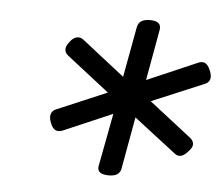

<svg xmlns="http://www.w3.org/2000/svg" viewBox="-38 -1040 552 473"><g transform="rotate(5 238.0 -803.0)"><path d="M247 -608Q217 -608 220 -628L245 -760L124 -708Q114 -704 106.5 -707.5Q99 -711 94 -724Q84 -749 102 -758L227 -811L122 -893Q114 -899 113.5 -907.5Q113 -916 122 -927Q129 -937 138 -939.5Q147 -942 155 -936L261 -853L284 -978Q286 -988 293.5 -993Q301 -998 315 -998Q343 -998 341 -978L318 -850L443 -904Q453 -908 460 -904Q467 -900 472 -888Q483 -863 465 -854L334 -799L438 -718Q446 -712 447 -703.5Q448 -695 438 -685Q430 -675 421.5 -672Q413 -669 405 -675L300 -756L277 -628Q274 -608 247 -608Z"/></g></svg>

Font: Playwrite DE VA
Style: Regular
Weight: 400
Designer: Veronika Burian, José Scaglione
Foundry: TypeTogether
Version: Version 1.002